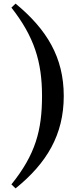

<svg xmlns="http://www.w3.org/2000/svg" viewBox="-20 -845 458 1060"><path d="M212 -315C212 -126 176 8 43 173L66 195C238 56 332 -101 332 -315C332 -529 238 -683 66 -825L43 -803C169 -642 212 -504 212 -315Z"/></svg>

Font: Noto Serif CJK JP Black
Style: Regular
Weight: 900
Designer: Ryoko NISHIZUKA 西塚涼子 (kana & ideographs); Frank Grießhammer (Latin, Greek & Cyrillic); Wenlong ZHANG 张文龙 (bopomofo); San
Foundry: Adobe Systems Incorporated
Version: Version 1.001;PS 1.001;hotconv 16.6.54;makeotf.lib2.5.65590